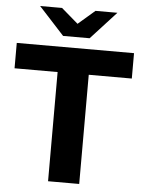

<svg xmlns="http://www.w3.org/2000/svg" viewBox="-60 -948 738 995"><g transform="rotate(5 309.0 -450.5)"><path d="M378 -757 510 -901H396L309 -826L222 -901H108L240 -757ZM4 -700V-568H228V0H390V-568H614V-700Z"/></g></svg>

Font: Montserrat Lite
Style: Bold
Weight: 700
Designer: Julieta Ulanovsky
Foundry: Julieta Ulanovsky
Version: Version 7.200;PS 007.200;hotconv 1.0.88;makeotf.lib2.5.64775